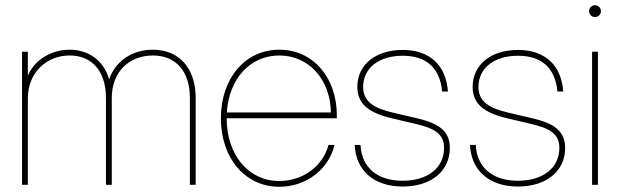

<svg xmlns="http://www.w3.org/2000/svg" viewBox="-20 -716 2402 744"><path d="M65.4 0H87.9V-335.9C87.9 -432.1 158.2 -501 250 -501C335.4 -501 390.6 -441.4 390.6 -335.9V0H413.1V-335.9C413.1 -441.4 483.9 -501 572.3 -501C660.2 -501 715.8 -441.4 715.8 -335.9V0H738.3V-335.9C738.3 -451.7 674.3 -523.4 572.3 -523.4C492.7 -523.4 426.8 -479.5 402.8 -408.2C383.3 -479.5 324.7 -523.4 250 -523.4C185.1 -523.4 116.2 -489.7 87.9 -422.4V-515.6H65.4Z M1062.5 7.8C1163.1 7.8 1252.4 -56.2 1276.4 -154.3H1252.9C1230.5 -68.8 1149.9 -14.6 1062.5 -14.6C942.9 -14.6 858.4 -115.2 858.4 -257.8H1285.2V-269.5C1285.2 -413.6 1194.8 -523.4 1062.5 -523.4C929.2 -523.4 835.9 -411.6 835.9 -257.8C835.9 -104 929.2 7.8 1062.5 7.8ZM858.9 -280.3C867.2 -410.6 949.2 -501 1062.5 -501C1175.3 -501 1260.3 -409.2 1262.2 -280.3Z M1540 6.8C1651.9 6.8 1723.1 -53.7 1723.1 -142.6C1723.1 -210.9 1677.2 -238.8 1593.8 -258.3L1503.4 -279.3C1427.7 -296.9 1387.2 -322.8 1387.2 -379.4C1387.2 -452.1 1448.2 -500 1540.5 -500C1632.8 -500 1684.6 -452.1 1693.4 -361.3H1715.8C1708.5 -463.4 1645 -522.5 1540.5 -522.5C1435.5 -522.5 1364.7 -465.3 1364.7 -379.4C1364.7 -311.5 1411.1 -278.3 1499.5 -257.3L1588.9 -236.3C1661.6 -219.2 1700.7 -199.2 1700.7 -142.6C1700.7 -66.9 1639.2 -15.6 1540 -15.6C1439 -15.6 1380.9 -69.8 1377 -154.3H1354.5C1358.4 -57.6 1426.8 6.8 1540 6.8Z M1986.8 6.8C2098.6 6.8 2169.9 -53.7 2169.9 -142.6C2169.9 -210.9 2124 -238.8 2040.5 -258.3L1950.2 -279.3C1874.5 -296.9 1834 -322.8 1834 -379.4C1834 -452.1 1895 -500 1987.3 -500C2079.6 -500 2131.3 -452.1 2140.1 -361.3H2162.6C2155.3 -463.4 2091.8 -522.5 1987.3 -522.5C1882.3 -522.5 1811.5 -465.3 1811.5 -379.4C1811.5 -311.5 1857.9 -278.3 1946.3 -257.3L2035.6 -236.3C2108.4 -219.2 2147.5 -199.2 2147.5 -142.6C2147.5 -66.9 2085.9 -15.6 1986.8 -15.6C1885.7 -15.6 1827.6 -69.8 1823.7 -154.3H1801.3C1805.2 -57.6 1873.5 6.8 1986.8 6.8Z M2274.4 0H2296.9V-515.6H2274.4ZM2285.6 -649.9C2298.3 -649.9 2308.6 -660.2 2308.6 -672.9C2308.6 -685.5 2298.3 -695.8 2285.6 -695.8C2272.9 -695.8 2262.7 -685.5 2262.7 -672.9C2262.7 -660.2 2272.9 -649.9 2285.6 -649.9Z"/></svg>

Font: Raveo Display Display Thin
Style: Regular
Weight: 100
Designer: Jakub Foglar, Rasmus Andersson (Inter)
Foundry: Jakubfoglar.com
Version: Version 1.100;Glyphs 3.2.3 (3260)